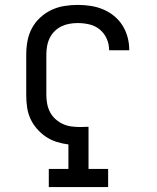

<svg xmlns="http://www.w3.org/2000/svg" viewBox="-20 -763 640 783"><path d="M179 0V-74H259V-174Q234 -177 210.5 -184.5Q187 -192 167 -205.5Q147 -219 130.5 -238Q114 -257 104 -279Q94 -301 90.5 -325.5Q87 -350 87 -375V-540Q87 -568 92 -595.5Q97 -623 110 -647.5Q123 -672 143.5 -691Q164 -710 189 -722Q214 -734 242 -738.5Q270 -743 297 -743Q323 -743 349.5 -739Q376 -735 400 -725Q424 -715 444.5 -698.5Q465 -682 479 -660Q493 -638 500 -612.5Q507 -587 507 -561Q507 -560 507 -559Q507 -558 507 -558H425Q425 -558 425 -558.5Q425 -559 425 -560Q425 -583 415 -605.5Q405 -628 386.5 -643Q368 -658 344.5 -663.5Q321 -669 297 -669Q280 -669 263 -666Q246 -663 230.5 -655.5Q215 -648 202.5 -635.5Q190 -623 182.5 -607.5Q175 -592 172 -574.5Q169 -557 169 -540V-375Q169 -357 172.5 -339Q176 -321 184.5 -305Q193 -289 206.5 -277Q220 -265 236 -257.5Q252 -250 270 -247.5Q288 -245 306 -245Q315 -245 324 -245.5Q333 -246 341 -246V-74H421V0Z"/></svg>

Font: Iosevka Slab Extended
Style: Regular
Weight: 400
Width: 7
Monospace: yes
Designer: Belleve Invis
Foundry: Belleve Invis
Version: Version 11.1.1; ttfautohint (v1.8.3)